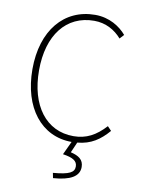

<svg xmlns="http://www.w3.org/2000/svg" viewBox="-103 -808 826 1117"><g transform="rotate(10 309.5 -250.0)"><path d="M552 -114C496 -53 440 -22 364 -22C202 -22 101 -157 101 -365C101 -573 203 -704 368 -704C436 -704 491 -673 530 -628L553 -653C516 -697 452 -739 368 -739C184 -739 62 -594 62 -365C62 -137 181 13 360 13L323 92C383 101 409 117 409 150C409 184 381 201 284 209L290 239C390 232 443 203 443 147C443 103 413 84 366 73L393 11C473 4 526 -33 575 -90Z"/></g></svg>

Font: SSpoqa Han Sans Neo Thin
Style: Regular
Weight: 100
Designer: [Spoqa Han Sans Neo] Dong-huui Kim  Younghwa Kang  Yujin Lee  [Noto Sans] Ryoko NISHIZUKA  (kana & ideographs); Paul D. 
Foundry: Spoqa (http://www.spoqa-han-sans.com)
Version: Version 1.000